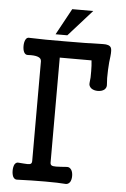

<svg xmlns="http://www.w3.org/2000/svg" viewBox="-58 -894 616 935"><g transform="rotate(5 250.0 -426.5)"><path d="M461.9 -637.7Q465.8 -671.9 460 -681.6Q452.1 -696.3 420.9 -695.3Q341.8 -692.4 236.3 -692.4Q134.8 -691.4 61.5 -694.3Q48.8 -696.3 42 -682.6Q36.1 -669.9 36.1 -652.3Q36.1 -633.8 42 -622.1Q48.8 -609.4 61.5 -610.4Q92.8 -612.3 109.4 -606.4Q127 -600.6 127 -585V-97.7Q127 -84 116.2 -82Q109.4 -80.1 87.9 -82L61.5 -84Q49.8 -85.9 42 -73.2Q36.1 -60.5 36.1 -43Q36.1 -25.4 42 -12.7Q49.8 0 61.5 -1Q132.8 -3.9 198.2 -3.9Q263.7 -3.9 297.9 -1Q311.5 0 320.3 -12.7Q327.1 -24.4 327.1 -42Q327.1 -59.6 320.3 -71.3Q311.5 -85 297.9 -84L268.6 -82Q240.2 -80.1 230.5 -82Q216.8 -84 216.8 -97.7V-611.3H372.1Q375 -585.9 375 -558.6Q376 -526.4 372.1 -501Q370.1 -485.4 383.8 -474.6Q396.5 -465.8 415 -465.8Q433.6 -465.8 446.3 -474.6Q459 -485.4 457 -501Q454.1 -528.3 456.1 -571.3Q458 -613.3 461.9 -637.7ZM359.4 -851.6H256.8L186.5 -722.7H244.1Z"/></g></svg>

Font: GungsuhChe
Style: Regular
Weight: 400
Monospace: yes
Version: Version 2.21